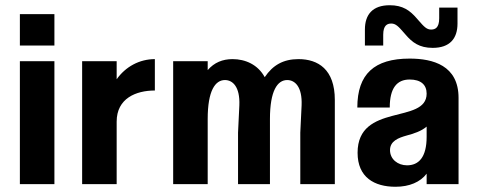

<svg xmlns="http://www.w3.org/2000/svg" viewBox="-20 -704 1823 734"><path d="M56 0H188V-470H56ZM56 -530H188V-650H56Z M294 0H426V-239C426 -328 500 -358 572 -358V-478C513 -478 460 -449 426 -401V-470H294Z M642 0H774V-249C774 -358 803 -398 840 -398C869 -398 898 -373 895 -301L890 -197V0H1012V-249C1012 -358 1041 -398 1078 -398C1107 -398 1136 -373 1133 -301L1128 -197V0H1260V-322C1260 -439 1196 -478 1121 -478C1063 -478 1023 -455 992 -409C966 -457 918 -478 869 -478C831 -478 799 -465 774 -436V-470H642Z M1347 -120C1347 -26 1411 10 1492 10C1545 10 1587 -8 1611 -40V0H1733V-330C1733 -454 1635 -480 1546 -480C1411 -480 1346 -421 1346 -293H1470C1470 -367 1497 -400 1546 -400C1589 -400 1611 -380 1611 -346C1611 -228 1347 -312 1347 -120ZM1536 -72C1501 -72 1471 -95 1471 -130C1471 -165 1503 -177 1535 -186C1561 -193 1590 -202 1611 -220V-181C1611 -103 1581 -72 1536 -72ZM1375 -591V-530H1445V-571C1445 -608 1461 -614 1476 -614C1493 -614 1504 -602 1524 -579L1531 -571C1556 -542 1583 -521 1634 -521C1700 -521 1729 -557 1729 -614V-675H1659V-634C1659 -597 1643 -591 1628 -591C1611 -591 1601 -602 1580 -626L1573 -634C1547 -664 1520 -684 1470 -684C1404 -684 1375 -648 1375 -591Z"/></svg>

Font: Tanklager Original
Style: Regular
Weight: 400
Designer: Ariel Martín Pérez
Foundry: Tunera Type Foundry
Version: Version 1.000;Glyphs 3.3 (3310)